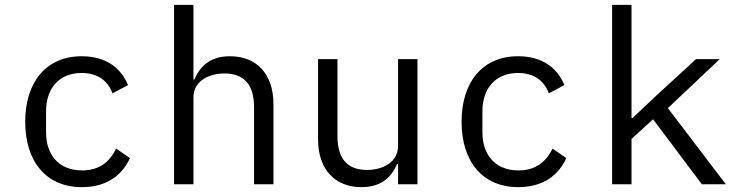

<svg xmlns="http://www.w3.org/2000/svg" viewBox="-20 -760 3040 792"><path d="M318 12C422 12 485 -39 516 -108L459 -147C432 -91 388 -57 319 -57C222 -57 170 -122 170 -214V-302C170 -394 223 -459 317 -459C381 -459 425 -428 444 -375L508 -409C479 -480 417 -528 317 -528C171 -528 84 -422 84 -258C84 -95 169 12 318 12Z M698 0H778V-358C778 -426 842 -457 906 -457C986 -457 1028 -412 1028 -317V0H1108V-331C1108 -456 1037 -528 929 -528C844 -528 803 -483 782 -432H778V-740H698Z M1622 0H1702V-516H1622V-158C1622 -90 1558 -59 1494 -59C1414 -59 1372 -104 1372 -199V-516H1292V-185C1292 -60 1363 12 1471 12C1556 12 1597 -33 1618 -84H1622Z M2118 12C2222 12 2285 -39 2316 -108L2259 -147C2232 -91 2188 -57 2119 -57C2022 -57 1970 -122 1970 -214V-302C1970 -394 2023 -459 2117 -459C2181 -459 2225 -428 2244 -375L2308 -409C2279 -480 2217 -528 2117 -528C1971 -528 1884 -422 1884 -258C1884 -95 1969 12 2118 12Z M2505 0H2585V-187L2674 -268L2875 0H2974L2735 -314L2949 -516H2851L2679 -358L2589 -273H2585V-740H2505Z"/></svg>

Font: IBM Mono
Style: Regular
Weight: 400
Monospace: yes
Designer: Mike Abbink, Paul van der Laan, Pieter van Rosmalen
Foundry: Bold Monday
Version: Version 2.3